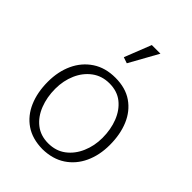

<svg xmlns="http://www.w3.org/2000/svg" viewBox="-219 -845 960 960"><g transform="rotate(45 261.5 -364.5)"><path d="M259 13Q187 12 138.5 -21Q90 -54 65 -112Q40 -170 40 -245Q40 -317 66.5 -374Q93 -431 143.5 -464.5Q194 -498 265 -498Q337 -498 385.5 -464.5Q434 -431 458.5 -373Q483 -315 483 -240Q483 -168 456.5 -111Q430 -54 380 -21Q330 12 259 13ZM259 -28Q313 -28 351.5 -57Q390 -86 411 -134.5Q432 -183 432 -239Q432 -299 412.5 -348.5Q393 -398 356 -427.5Q319 -457 264 -457Q211 -457 172 -428Q133 -399 112 -351Q91 -303 91 -246Q91 -187 110.5 -137Q130 -87 167.5 -57.5Q205 -28 259 -28ZM254 -589 339 -742H278L222 -600Z"/></g></svg>

Font: Catamaran Thin Thin
Style: Regular
Weight: 250
Version: Version 2.000